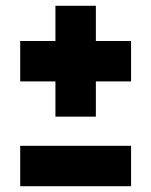

<svg xmlns="http://www.w3.org/2000/svg" viewBox="-20 -651 524 665"><path d="M434 -369H312V-247H172V-369H50V-509H172V-631H312V-509H434V-369ZM434 -6H50V-146H434V-6Z"/></svg>

Font: CAT North
Style: Regular
Weight: 400
Designer: Peter Wiegel
Foundry: Peter Wiegel
Version: Version 1.000